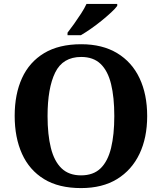

<svg xmlns="http://www.w3.org/2000/svg" viewBox="-20 -951 827 981"><path d="M394 10Q280 10 205 -36Q130 -82 92.5 -165Q55 -248 55 -359Q55 -470 92.5 -552Q130 -634 205.5 -679.5Q281 -725 395 -725Q503 -725 578.5 -679.5Q654 -634 693 -551.5Q732 -469 732 -358Q732 -247 692.5 -164.5Q653 -82 578 -36Q503 10 394 10ZM394 -55Q457 -55 494 -91Q531 -127 547.5 -195Q564 -263 564 -358Q564 -454 547.5 -521.5Q531 -589 494 -624.5Q457 -660 395 -660Q301 -660 262 -580.5Q223 -501 223 -358Q223 -263 240 -195Q257 -127 294.5 -91Q332 -55 394 -55ZM325 -784Q340 -803 358.5 -829Q377 -855 394.5 -882Q412 -909 422 -931H579V-921Q570 -908 548.5 -888Q527 -868 500 -846Q473 -824 445 -804.5Q417 -785 393 -771H325Z"/></svg>

Font: Noto Serif Tamil
Style: Bold
Weight: 700
Designer: Indian Type Foundry, Tom Grace, and the Monotype Design Team
Foundry: Monotype Imaging Inc.
Version: Version 2.003